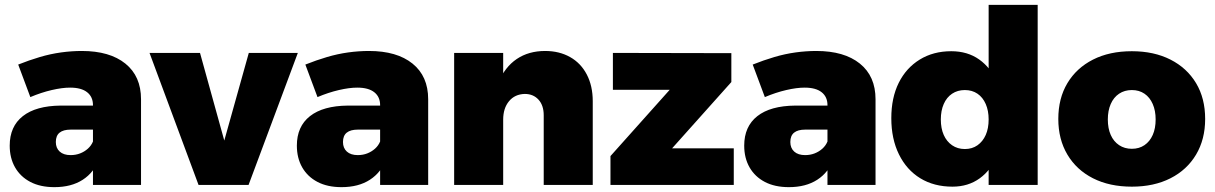

<svg xmlns="http://www.w3.org/2000/svg" viewBox="-20 -762 5004 791"><path d="M271 -228Q241 -228 225.5 -215.5Q210 -203 210 -177Q210 -152 226 -137.5Q242 -123 271 -123Q292 -123 310 -130Q328 -137 342 -149.5Q356 -162 363 -179L388 -107Q368 -52 321 -21.5Q274 9 204 9Q146 9 105 -12.5Q64 -34 42 -72.5Q20 -111 20 -162Q20 -241 74 -283.5Q128 -326 230 -327H381V-228ZM363 -329Q363 -363 339 -382Q315 -401 269 -401Q236 -401 193 -391Q150 -381 105 -362L55 -496Q100 -514 144 -527Q188 -540 231.5 -546Q275 -552 317 -552Q432 -552 496.5 -500Q561 -448 561 -353V0H363Z M596 -544H804L904 -183L1005 -544H1207L1004 0H798Z M1454 -228Q1424 -228 1408.5 -215.5Q1393 -203 1393 -177Q1393 -152 1409 -137.5Q1425 -123 1454 -123Q1475 -123 1493 -130Q1511 -137 1525 -149.5Q1539 -162 1546 -179L1571 -107Q1551 -52 1504 -21.5Q1457 9 1387 9Q1329 9 1288 -12.5Q1247 -34 1225 -72.5Q1203 -111 1203 -162Q1203 -241 1257 -283.5Q1311 -326 1413 -327H1564V-228ZM1546 -329Q1546 -363 1522 -382Q1498 -401 1452 -401Q1419 -401 1376 -391Q1333 -381 1288 -362L1238 -496Q1283 -514 1327 -527Q1371 -540 1414.5 -546Q1458 -552 1500 -552Q1615 -552 1679.5 -500Q1744 -448 1744 -353V0H1546Z M2220 -287Q2220 -328 2198.5 -351.5Q2177 -375 2142 -375Q2101 -374 2077 -345Q2053 -316 2053 -269H2007Q2007 -358 2033.5 -422Q2060 -486 2109 -519Q2158 -552 2226 -552Q2284 -552 2328.5 -527Q2373 -502 2397.5 -455Q2422 -408 2422 -345V0H2220ZM1851 -544H2053V0H1851Z M2505 -544 2993 -543V-424L2749 -151H3003V0H2495V-119L2739 -392H2505Z M3297 -228Q3267 -228 3251.5 -215.5Q3236 -203 3236 -177Q3236 -152 3252 -137.5Q3268 -123 3297 -123Q3318 -123 3336 -130Q3354 -137 3368 -149.5Q3382 -162 3389 -179L3414 -107Q3394 -52 3347 -21.5Q3300 9 3230 9Q3172 9 3131 -12.5Q3090 -34 3068 -72.5Q3046 -111 3046 -162Q3046 -241 3100 -283.5Q3154 -326 3256 -327H3407V-228ZM3389 -329Q3389 -363 3365 -382Q3341 -401 3295 -401Q3262 -401 3219 -391Q3176 -381 3131 -362L3081 -496Q3126 -514 3170 -527Q3214 -540 3257.5 -546Q3301 -552 3343 -552Q3458 -552 3522.5 -500Q3587 -448 3587 -353V0H3389Z M3899 -551Q3966 -551 4014 -517Q4062 -483 4089 -421Q4116 -359 4116 -274Q4116 -188 4090 -125Q4064 -62 4016.5 -27.5Q3969 7 3904 7Q3828 7 3771.5 -27.5Q3715 -62 3683.5 -126Q3652 -190 3652 -275Q3652 -359 3682.5 -420.5Q3713 -482 3769 -516.5Q3825 -551 3899 -551ZM3955 -391Q3925 -391 3902.5 -376Q3880 -361 3868 -333.5Q3856 -306 3856 -270Q3856 -233 3868 -206Q3880 -179 3902.5 -163.5Q3925 -148 3955 -148Q3985 -148 4007 -163.5Q4029 -179 4041 -206Q4053 -233 4053 -270Q4053 -306 4041 -333.5Q4029 -361 4007 -376Q3985 -391 3955 -391ZM4053 -742H4255V0H4053Z M4643 -551Q4734 -551 4802 -516.5Q4870 -482 4907.5 -419.5Q4945 -357 4945 -272Q4945 -188 4907.5 -125Q4870 -62 4802 -27.5Q4734 7 4643 7Q4551 7 4483 -27.5Q4415 -62 4377.5 -125Q4340 -188 4340 -272Q4340 -357 4377.5 -419.5Q4415 -482 4483 -516.5Q4551 -551 4643 -551ZM4643 -391Q4613 -391 4590.5 -376Q4568 -361 4556 -333.5Q4544 -306 4544 -270Q4544 -233 4556 -206Q4568 -179 4590.5 -164Q4613 -149 4643 -149Q4673 -149 4695 -164Q4717 -179 4729 -206Q4741 -233 4741 -270Q4741 -306 4729 -333.5Q4717 -361 4695 -376Q4673 -391 4643 -391Z"/></svg>

Font: Alexandria ExtraBold
Style: Regular
Weight: 800
Designer: Mohamed Gaber
Foundry: Kief Type Foundry
Version: Version 5.100